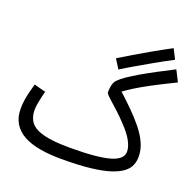

<svg xmlns="http://www.w3.org/2000/svg" viewBox="-143 -957 1128 1123"><g transform="rotate(20 421.0 -396.0)"><path d="M353 21 379 -58Q469 -58 530.5 -64Q592 -70 629.5 -81.5Q667 -93 684 -110.5Q701 -128 701 -151Q701 -179 682 -215Q663 -251 618 -298Q589 -329 563.5 -352.5Q538 -376 518.5 -393Q499 -410 488 -421.5Q477 -433 477 -440Q477 -455 479 -470Q481 -485 486 -497.5Q491 -510 498 -517Q515 -535 545 -555.5Q575 -576 615.5 -599.5Q656 -623 705 -649Q754 -675 807 -702L842 -633Q774 -600 726 -575Q678 -550 642.5 -529.5Q607 -509 579 -490Q551 -471 523 -449L535 -484Q586 -438 629.5 -395Q673 -352 705.5 -311.5Q738 -271 756.5 -230Q775 -189 775 -146Q775 -118 765 -93Q755 -68 728.5 -47.5Q702 -27 655 -11.5Q608 4 534 12.5Q460 21 353 21ZM353 21Q280 21 220 10.5Q160 0 118 -23Q76 -46 53 -83.5Q30 -121 30 -175Q30 -201 34 -228.5Q38 -256 45 -283Q52 -310 59 -335L131 -316Q127 -302 122 -280.5Q117 -259 113 -236.5Q109 -214 109 -195Q109 -149 133 -118.5Q157 -88 215.5 -73Q274 -58 379 -58L399 -11ZM489 -585 453 -642Q492 -666 537.5 -693Q583 -720 635.5 -750Q688 -780 750 -813L781 -752Q718 -719 666.5 -689.5Q615 -660 571 -634.5Q527 -609 489 -585Z"/></g></svg>

Font: Noto Sans Arabic SemiCondensed
Style: Regular
Weight: 400
Width: 4
Designer: Monotype Design Team, Nadine Chahine, Nizar Qandah and Khaled Hosny
Foundry: Monotype Imaging Inc.
Version: Version 2.012